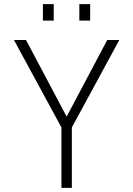

<svg xmlns="http://www.w3.org/2000/svg" viewBox="-20 -902 640 922"><path d="M275 0V-290L47 -710H105L300 -342L495 -710H553L325 -290V0ZM186 -803V-882H238V-803ZM361 -803V-882H413V-803Z"/></svg>

Font: Geist Mono UltraLight
Style: Regular
Weight: 200
Monospace: yes
Designer: Basement.studio, Andrés Briganti, Mateo Zaragoza
Foundry: Basement.studio, Vercel, Andrés Briganti, Guido Ferreyra, Mateo Zaragoza
Version: Version 1.400; ttfautohint (v1.8.4.7-5d5b)